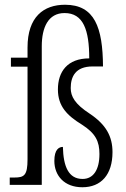

<svg xmlns="http://www.w3.org/2000/svg" viewBox="-20 -779 530 809"><path d="M327 10C406 10 454 -43 454 -138C454 -204 427 -254 358 -300C295 -341 278 -373 278 -408C278 -456 298 -499 370 -499H414C413 -663 379 -759 254 -759C164 -759 96 -708 96 -579V-536H26V-498H96V-108C96 -40 82 -31 41 -31H21V0H156V-584C156 -663 183 -724 252 -724C331 -724 356 -653 356 -533C264 -533 224 -477 224 -402C224 -331 263 -292 325 -254C383 -217 399 -183 399 -130C399 -63 373 -25 328 -25C269 -25 247 -77 245 -160C229 -160 209 -150 209 -101C209 -39 251 10 327 10Z"/></svg>

Font: Noto Serif Armenian ExtraCondensed Light
Style: Regular
Weight: 300
Width: 2
Designer: Monotype Design Team
Foundry: Monotype Imaging Inc.
Version: Version 2.008